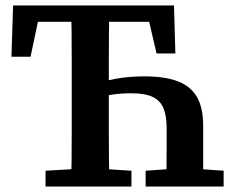

<svg xmlns="http://www.w3.org/2000/svg" viewBox="-20 -684 861 704"><path d="M22 -476 28 -664H618L623 -488H554L516 -651L573 -604H73L129 -651L92 -476ZM241 0Q242 -51 242.5 -101.5Q243 -152 243 -203.5Q243 -255 243 -306V-358Q243 -409 243 -460Q243 -511 242.5 -562Q242 -613 241 -664H381Q380 -614 379.5 -563Q379 -512 379 -462.5Q379 -413 379 -364V-307Q379 -256 379 -204.5Q379 -153 379.5 -102Q380 -51 381 0ZM590 0Q590 -36 590.5 -70Q591 -104 591 -140.5Q591 -177 591 -216Q591 -259 579.5 -287Q568 -315 540 -328.5Q512 -342 461 -342Q422 -342 387 -336.5Q352 -331 324 -323V-377Q357 -386 404 -395Q451 -404 510 -404Q583 -404 630.5 -386.5Q678 -369 701.5 -329.5Q725 -290 725 -222V0ZM147 0V-58L285 -66H336L462 -58V0ZM514 0V-58L627 -66H686L800 -58V0Z"/></svg>

Font: Source Serif 4 SemiBold
Style: Regular
Weight: 600
Designer: Frank Grießhammer
Foundry: Adobe Systems Incorporated
Version: Version 4.004;hotconv 1.0.116;makeotfexe 2.5.65601